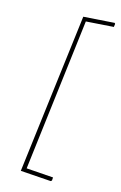

<svg xmlns="http://www.w3.org/2000/svg" viewBox="-120 -698 555 883"><g transform="rotate(15 157.5 -256.5)"><path d="M315 -642 313 -627 182 -618 94 105 222 114 221 129 216 133 71 123 118 -257 165 -636 312 -646Z"/></g></svg>

Font: Luna Sans Thin
Style: Italic
Weight: 250
Italic angle: -7°
Designer: Juan Pablo del Peral
Foundry: Huerta Tipografica
Version: Version 2.001; ttfautohint (v1.5)